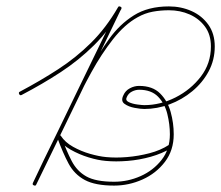

<svg xmlns="http://www.w3.org/2000/svg" viewBox="-20 -573 690 599"><path d="M42 -287Q106 -321 161.5 -357Q217 -393 264 -439.5Q311 -486 348 -550Q351 -555 356 -552Q361 -550 358 -545Q292 -408 226 -271Q160 -134 93 3Q91 8 85 5Q80 3 83 -3Q100 -39 117.5 -75.5Q135 -112 153 -148Q178 -200 204 -252Q230 -304 259 -354Q288 -406 320.5 -451.5Q353 -497 397.5 -525Q442 -553 507 -553Q545 -553 577.5 -538.5Q610 -524 630 -496Q650 -468 650 -428Q650 -386 631 -350.5Q612 -315 580 -288.5Q548 -262 509 -247.5Q470 -233 430 -233Q419 -233 400 -236.5Q381 -240 368.5 -249Q356 -258 365 -276Q371 -290 385 -297.5Q399 -305 414 -305Q456 -305 479.5 -281.5Q503 -258 512.5 -223.5Q522 -189 522 -154Q522 -104 494.5 -68Q467 -32 424.5 -13Q382 6 336 6Q277 6 244.5 -11.5Q212 -29 194 -62.5Q176 -96 159 -143Q158 -148 162 -151Q167 -153 170 -149Q183 -129 208 -115Q233 -101 261 -93Q289 -85 311 -83Q311 -83 311 -83Q311 -83 311 -83Q311 -83 311 -83Q311 -83 311 -83Q341 -80 376.5 -83Q412 -86 446.5 -95Q481 -104 507 -121Q512 -124 516 -119Q519 -114 514 -111Q486 -94 450.5 -84Q415 -74 378 -71Q341 -68 310 -71Q310 -71 310 -71Q310 -71 310 -71Q310 -71 310 -71Q310 -71 310 -71Q286 -73 256.5 -82Q227 -91 200.5 -106Q174 -121 160 -142Q157 -146 163 -149Q169 -152 171 -147Q187 -103 203.5 -71Q220 -39 249.5 -22.5Q279 -6 336 -6Q379 -6 418.5 -23.5Q458 -41 484 -74Q510 -107 510 -154Q510 -185 502 -217.5Q494 -250 473 -271.5Q452 -293 414 -293Q403 -293 392 -287.5Q381 -282 376 -271Q370 -260 381.5 -254.5Q393 -249 408.5 -247Q424 -245 430 -245Q480 -245 527.5 -269Q575 -293 606.5 -334Q638 -375 638 -428Q638 -465 619.5 -490Q601 -515 571.5 -528Q542 -541 507 -541Q481 -541 456.5 -536.5Q432 -532 409 -519Q369 -497 332.5 -450.5Q296 -404 265 -347.5Q234 -291 208.5 -236.5Q183 -182 164 -143Q146 -106 128.5 -70Q111 -34 93 3Q91 8 85 5Q80 3 83 -3Q149 -139 215 -276Q281 -413 348 -550Q350 -555 356 -552Q361 -549 358 -544Q321 -479 273.5 -432Q226 -385 169.5 -348Q113 -311 48 -277Q43 -274 40 -279Q37 -285 42 -287Z"/></svg>

Font: FRB American Cursive Guidelines Thin
Style: Italic
Weight: 100
Italic angle: -25°
Version: Version 2.0;Modular Font Editor K font №1